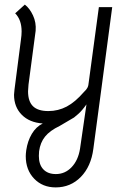

<svg xmlns="http://www.w3.org/2000/svg" viewBox="-20 -531 572 835"><path d="M468 -500 420 -138 386 116Q376 193 331.5 238.5Q287 284 222 284Q165 284 128.5 246Q92 208 92 148Q92 139 94 123Q100 82 118.5 51Q137 20 166 6Q108 2 74.5 -32Q41 -66 41 -119Q41 -125 43 -141L71 -358Q74 -378 74 -394Q74 -445 46 -473L88 -511Q109 -495 123.5 -464Q138 -433 135 -397L104 -163Q102 -141 102 -134Q102 -90 123.5 -69Q145 -48 190 -48Q233 -48 270 -67.5Q307 -87 345 -131Q356 -141 360.5 -150Q365 -159 366 -174L410 -500ZM356 -77Q336 -49 320.5 -35.5Q305 -22 302 -20L239 17Q197 37 176 63Q155 89 150 127Q149 134 149 147Q149 185 168.5 205.5Q188 226 223 226Q263 226 291.5 196Q320 166 328 116Z"/></svg>

Font: Bellota
Style: Italic
Weight: 400
Italic angle: -7.5°
Designer: Kemie Guaida
Foundry: Kemie Guaida
Version: Version 4.001